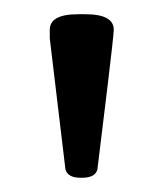

<svg xmlns="http://www.w3.org/2000/svg" viewBox="-20 -722 223 270"><path d="M100 -702H90C62 -702 50 -694 50 -680V-668L72 -484C74 -476 81 -472 94 -472H95C108 -472 115 -476 117 -484C125 -549 140 -671 140 -680C140 -694 128 -702 100 -702Z"/></svg>

Font: Asap
Style: Regular
Weight: 400
Designer: Pablo Cosgaya
Foundry: Pablo Cosgaya
Version: Version 1.007;PS 001.007;hotconv 1.0.70;makeotf.lib2.5.58329